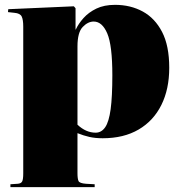

<svg xmlns="http://www.w3.org/2000/svg" viewBox="-20 -557 746 793"><path d="M23 216V204L53 202Q67 201 71.5 192.5Q76 184 76 159V-447Q76 -476 69.5 -489Q63 -502 40 -504L13 -507L14 -519L285 -531L292 -523V-435H293Q304 -459 325 -482.5Q346 -506 378 -521.5Q410 -537 455 -537Q519 -537 569.5 -509.5Q620 -482 649.5 -425Q679 -368 679 -277Q679 -189 646.5 -123.5Q614 -58 552.5 -22Q491 14 404 14Q373 14 349 8.5Q325 3 300 -7V158Q300 182 304.5 191Q309 200 335 202L371 204V216ZM375 -9Q399 -9 414.5 -31.5Q430 -54 437 -106Q444 -158 444 -246Q444 -370 423 -419Q402 -468 367 -468Q343 -468 321.5 -445.5Q300 -423 300 -365V-42Q335 -9 375 -9Z"/></svg>

Font: Display Black
Style: Regular
Weight: 900
Designer: Latin by Veronika Burian and Jose Scaglione. Greek by Irene Vlachou. Cyrillic by Vera Evstafieva.
Foundry: TypeTogether
Version: Version 3.002